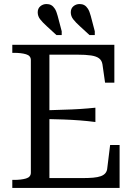

<svg xmlns="http://www.w3.org/2000/svg" viewBox="-20 -932 666 952"><path d="M430 -853 450 -777V-758H424L376 -802Q355 -821 343 -836.5Q331 -852 331 -871Q331 -890 344 -901Q357 -912 375 -912Q388 -912 398 -906.5Q408 -901 416 -888.5Q424 -876 430 -853ZM266 -853 286 -777V-758H260L212 -802Q191 -821 179 -836.5Q167 -852 167 -871Q167 -890 180 -901Q193 -912 211 -912Q224 -912 234 -906.5Q244 -901 252 -888.5Q260 -876 266 -853ZM573 -213V0H41V-40H50Q85 -40 109 -47Q133 -54 133 -76V-634Q133 -656 109 -663Q85 -670 50 -670H41V-710H547V-522H501L488 -613Q485 -632 471.5 -642.5Q458 -653 431.5 -657Q405 -661 362 -661H225V-49H387Q419 -49 442 -51Q465 -53 480 -58.5Q495 -64 503 -74Q511 -84 512 -99L526 -213ZM204 -385Q253 -387 295 -388Q337 -389 376 -391.5Q415 -394 453 -398V-327Q415 -332 376 -335Q337 -338 295 -339.5Q253 -341 204 -342Z"/></svg>

Font: Roboto Serif 72pt
Style: Regular
Weight: 400
Designer: Greg Gazdowicz
Foundry: Commercial Type
Version: Version 1.008